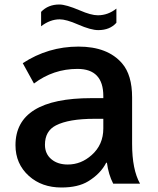

<svg xmlns="http://www.w3.org/2000/svg" viewBox="-20 -791 700 853"><path d="M497.1 -689.9Q468.3 -657.2 416.5 -657.2Q383.8 -657.2 326.7 -682.1Q274.4 -705.1 245.1 -705.1Q202.6 -705.1 162.6 -674.3V-738.3Q193.8 -771 243.7 -771Q272.9 -771 334 -745.1Q384.3 -723.1 414.6 -723.1Q460 -723.1 497.1 -752.9ZM439 -355V-364.3Q439 -484.9 324.2 -484.9Q216.8 -484.9 130.9 -419.9L81.1 -510.3Q193.8 -584 328.6 -584Q458.5 -584 522.5 -509.3Q566.9 -458 566.9 -357.9V-151.9Q566.9 -37.6 602.1 24.9H482.9Q461.9 -15.6 455.1 -67.9H451.7Q426.8 -19 371.6 14.6Q326.7 42 252.9 42Q165.5 42 108.4 -9.3Q48.8 -63 48.8 -146Q48.8 -355 386.7 -355ZM439 -263.2H399.9Q285.6 -263.2 228.5 -233.9Q179.7 -209 179.7 -147.9Q179.7 -106.9 209 -83Q236.8 -60.1 281.2 -60.1Q340.3 -60.1 387.2 -102.1Q439 -147.9 439 -220.2Z"/></svg>

Font: BIZ UDPGothic
Style: Bold
Weight: 700
Designer: TypeBank Co., Ltd.
Foundry: Morisawa Inc.
Version: Version 1.051